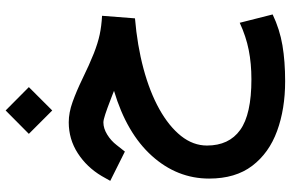

<svg xmlns="http://www.w3.org/2000/svg" viewBox="-199 -527 1056 698"><g transform="rotate(-90 329.0 -178.0)"><path d="M191.4 -601.1 276.4 -685.5 361.3 -601.1 276.4 -516.1ZM347.7 -291.5Q340.3 -294.4 333.7 -297.1Q327.1 -299.8 316.4 -303.7Q283.7 -316.4 262.9 -323.2Q242.2 -330.1 232.9 -330.1Q211.4 -330.1 189 -316.4Q166.5 -302.7 150.4 -281.7L127 -252L20.5 -305.2L38.1 -336.4Q70.3 -390.6 121.1 -423.3Q171.9 -456.1 233.4 -456.1Q268.6 -456.1 307.4 -442.1Q346.2 -428.2 389.6 -407.2Q445.8 -379.9 483.6 -365Q521.5 -350.1 552.7 -343.5Q584 -336.9 620.6 -335L611.3 -215.3Q512.7 -207 428.2 -184.3Q343.8 -161.6 281.2 -126.7Q218.8 -91.8 183.8 -47.9Q148.9 -3.9 148.9 46.4Q148.9 126.5 205.6 167.2Q262.2 208 389.6 208Q447.3 208 496.3 198.2Q545.4 188.5 595.2 165.5L625.5 285.2Q571.3 311 513.2 320.8Q455.1 330.6 382.8 330.6Q281.7 330.6 201.7 301.3Q121.6 272 75.2 210.9Q28.8 149.9 28.8 54.2Q28.8 -62 111.3 -153.8Q193.8 -245.6 347.7 -291.5Z"/></g></svg>

Font: Vazir UI
Style: Bold-UI
Weight: 700
Designer: Saber Rastikerdar
Foundry: Saber Rastikerdar
Version: Version 30.1.0